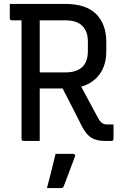

<svg xmlns="http://www.w3.org/2000/svg" viewBox="-20 -720 640 981"><path d="M183 0H101Q90 0 90 -11V-616H41Q30 -616 30 -627V-700H312Q420 -700 471.5 -648Q523 -596 523 -506V-457Q523 -388 489.5 -341.5Q456 -295 395 -277Q416 -238 437 -199Q458 -160 480 -119Q491 -98 502 -91Q513 -84 529 -84H560V-11Q560 0 549 0H515Q474 0 448 -15.5Q422 -31 401 -70Q376 -120 350.5 -169.5Q325 -219 300 -268H183ZM313 -616H183V-350H313Q429 -350 429 -459V-507Q429 -560 401 -587Q374 -616 313 -616ZM264 66H353Q359 66 362 70Q365 74 363 80Q352 109 343.5 131.5Q335 154 326.5 177Q318 200 306 231Q305 235 301.5 238Q298 241 291 241H220Q233 191 243.5 149.5Q254 108 264 66Z"/></svg>

Font: Recursive Sn Lnr St
Style: Regular
Weight: 400
Version: Version 1.079;hotconv 1.0.112;makeotfexe 2.5.65598; ttfautoh